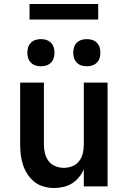

<svg xmlns="http://www.w3.org/2000/svg" viewBox="-20 -934 640 962"><path d="M252 8Q226 8 200 1Q174 -6 153.5 -22Q133 -38 118.5 -60Q104 -82 95.5 -107Q87 -132 84 -158Q81 -184 81 -210V-520H200V-210Q200 -188 205 -166.5Q210 -145 223 -127.5Q236 -110 257 -101.5Q278 -93 300 -93Q322 -93 343 -101.5Q364 -110 377 -127.5Q390 -145 395 -166.5Q400 -188 400 -210V-520H519V0H400V-86Q391 -65 376 -46.5Q361 -28 341.5 -15.5Q322 -3 298.5 2.5Q275 8 252 8ZM415 -602Q401 -602 388 -606Q375 -610 365 -620Q355 -630 351 -643Q347 -656 347 -670Q347 -684 351 -697Q355 -710 365 -720Q375 -730 388 -734Q401 -738 415 -738Q429 -738 442 -734Q455 -730 465 -720Q475 -710 479 -697Q483 -684 483 -670Q483 -656 479 -643Q475 -630 465 -620Q455 -610 442 -606Q429 -602 415 -602ZM185 -602Q171 -602 158 -606Q145 -610 135 -620Q125 -630 121 -643Q117 -656 117 -670Q117 -684 121 -697Q125 -710 135 -720Q145 -730 158 -734Q171 -738 185 -738Q199 -738 212 -734Q225 -730 235 -720Q245 -710 249 -697Q253 -684 253 -670Q253 -656 249 -643Q245 -630 235 -620Q225 -610 212 -606Q199 -602 185 -602ZM128 -836V-914H472V-836Z"/></svg>

Font: Iosevka Book
Style: Bold
Weight: 700
Designer: Belleve Invis
Foundry: Belleve Invis
Version: Version 28.0.7; ttfautohint (v1.8.3)